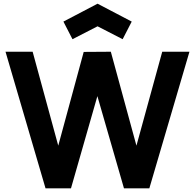

<svg xmlns="http://www.w3.org/2000/svg" viewBox="-20 -1034 1070 1054"><path d="M377.9 -818.8 515.6 -889.6 653.3 -818.8 703.1 -915.5 515.6 -1013.7 328.1 -915.5ZM870.6 -750H1020L799.8 0H660.6L514.6 -506.3L369.6 0H230L10.3 -750H159.2L299.8 -234.4L439.5 -749L588.4 -750L729 -234.4Z"/></svg>

Font: Manrope3 ExtraBold
Style: Bold
Weight: 800
Width: 4
Designer: Mikhail Sharanda
Foundry: Mikhail Sharanda
Version: Version 3.000;PS 003.000;hotconv 1.0.88;makeotf.lib2.5.64775